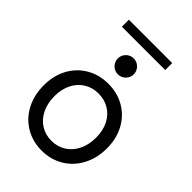

<svg xmlns="http://www.w3.org/2000/svg" viewBox="-251 -969 1083 1083"><g transform="rotate(45 291.0 -427.0)"><path d="M39.1 -261.7Q39.1 -338.9 71.5 -398.7Q104 -458.5 161.4 -491.9Q218.8 -525.4 291 -525.4Q363.8 -525.4 421.1 -491.9Q478.5 -458.5 510.7 -398.7Q543 -338.9 543 -261.7Q543 -183.6 510.3 -122.1Q477.5 -60.5 420.2 -26.4Q362.8 7.8 291 7.8Q218.8 7.8 161.4 -26.4Q104 -60.5 71.5 -121.8Q39.1 -183.1 39.1 -261.7ZM457 -261.7Q457 -316.9 435.8 -359.1Q414.6 -401.4 376.7 -424.3Q338.9 -447.3 291 -447.3Q243.2 -447.3 205.6 -424.3Q168 -401.4 146.5 -359.1Q125 -316.9 125 -261.7Q125 -205.1 146 -161.6Q167 -118.2 204.8 -94.2Q242.7 -70.3 291 -70.3Q338.9 -70.3 376.7 -94.2Q414.6 -118.2 435.8 -161.6Q457 -205.1 457 -261.7ZM227.5 -664.1Q227.5 -681.6 236.1 -696Q244.6 -710.4 259 -719Q273.4 -727.5 291 -727.5Q308.1 -727.5 322.8 -719Q337.4 -710.4 345.9 -695.8Q354.5 -681.2 354.5 -664.1Q354.5 -647 345.9 -632.3Q337.4 -617.7 322.8 -609.1Q308.1 -600.6 291 -600.6Q273.4 -600.6 259 -609.1Q244.6 -617.7 236.1 -632.1Q227.5 -646.5 227.5 -664.1ZM117.2 -862.3H462.9V-806.6H117.2Z"/></g></svg>

Font: Reddit Sans Fudge
Style: Regular
Weight: 400
Designer: Stephen Hutchings
Foundry: Reddit
Version: Version 1.011